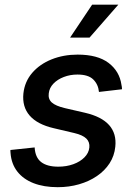

<svg xmlns="http://www.w3.org/2000/svg" viewBox="-20 -777 567 809"><path d="M223.1 11.7Q165 11.7 121.6 -5.1Q78.1 -22 53 -54.2Q27.8 -86.4 24.4 -132.3Q23.9 -135.3 23.9 -138.4Q23.9 -141.6 23.9 -145L126 -155.8Q128.4 -113.3 153.6 -94Q178.7 -74.7 225.6 -74.7Q260.3 -74.7 289.1 -85.2Q317.9 -95.7 335.9 -114Q354 -132.3 356.4 -155.3Q358.9 -178.2 343.8 -193.1Q328.6 -208 293.5 -216.3L206.5 -236.8Q137.2 -252.9 105 -290Q72.8 -327.1 78.6 -383.3Q84 -433.1 115.7 -470Q147.5 -506.8 197.5 -526.9Q247.6 -546.9 307.1 -546.9Q391.1 -546.9 437.3 -512Q483.4 -477.1 491.7 -419.9Q492.7 -415.5 493.4 -410.6Q494.1 -405.8 494.1 -400.9L397 -389.6Q394 -421.4 373 -442.1Q352.1 -462.9 306.2 -462.9Q275.4 -462.9 248.8 -452.6Q222.2 -442.4 205.1 -424.6Q188 -406.7 185.5 -383.8Q182.1 -359.9 198.2 -345.2Q214.4 -330.6 253.9 -321.3L338.4 -301.8Q408.2 -285.6 439.9 -249.8Q471.7 -213.9 465.8 -158.7Q461.9 -120.1 441.7 -88.9Q421.4 -57.6 388.4 -35.2Q355.5 -12.7 313.2 -0.5Q271 11.7 223.1 11.7ZM275.4 -618.7 368.2 -757.3H478.5L357.4 -618.7Z"/></svg>

Font: Inter 18pt Medium
Style: Italic
Weight: 500
Italic angle: -9.3988°
Designer: Rasmus Andersson
Foundry: rsms
Version: Version 4.001;git-66647c0bb